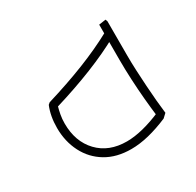

<svg xmlns="http://www.w3.org/2000/svg" viewBox="-103 -538 664 651"><g transform="rotate(-30 229.5 -212.0)"><path d="M238 0Q181 0 140 -24.5Q99 -49 77 -92Q55 -135 55 -188Q55 -234 70 -270L77 -276Q160 -301 229.5 -328.5Q299 -356 356 -387L371 -361Q315 -330 245 -302Q175 -274 92 -249L95 -252Q91 -238 88 -222Q85 -206 85 -188Q85 -117 126.5 -73.5Q168 -30 238 -30Q297 -30 378 -65L384 -35Q344 -18 307.5 -9Q271 0 238 0ZM371 -35 369 -55Q365 -87 361.5 -125.5Q358 -164 356 -204.5Q354 -245 354 -282V-420L381 -424L384 -416V-282Q384 -253 385.5 -222Q387 -191 389 -160Q391 -129 393.5 -101Q396 -73 399 -49L384 -35Z"/></g></svg>

Font: Fustat ExtraLight
Style: Regular
Weight: 250
Designer: Mohamed Gaber, Khaled Hosny, Laura Garcia Mut
Foundry: Kief Type Foundry, Alif Type Foundry, Hard Type Foundry
Version: Version 1.007